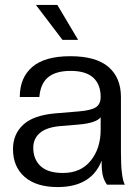

<svg xmlns="http://www.w3.org/2000/svg" viewBox="-20 -756 568 786"><path d="M215.8 9.8Q128.9 9.8 81.1 -31.7Q33.2 -73.2 33.2 -146Q33.2 -206.5 75 -245.4Q116.7 -284.2 207 -292L301.8 -299.8Q353.5 -304.2 372.8 -317.1Q392.1 -330.1 392.1 -358.9Q392.1 -410.2 361.8 -438Q331.5 -465.8 269 -465.8Q208.5 -465.8 177 -439.7Q145.5 -413.6 141.1 -358.9H61Q61 -438 112.1 -481.9Q163.1 -525.9 268.1 -525.9Q373 -525.9 424.1 -481.9Q475.1 -438 475.1 -358.9V-131.8Q475.1 -28.3 491.2 0H418Q405.8 -17.1 400.9 -37.4Q396 -57.6 396 -98.1Q354 9.8 215.8 9.8ZM237.8 -47.9Q311 -47.9 351.6 -98.4Q392.1 -148.9 392.1 -225.1V-275.9Q374 -252.4 301.8 -246.1L231 -240.2Q171.9 -235.8 144 -212.4Q116.2 -189 116.2 -150.9Q116.2 -104 146.2 -75.9Q176.3 -47.9 237.8 -47.9ZM299.8 -592.8H235.8L127 -735.8H214.8Z"/></svg>

Font: Creato Display
Style: Regular
Weight: 400
Version: Version 1.000